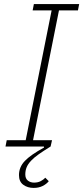

<svg xmlns="http://www.w3.org/2000/svg" viewBox="-20 -718 408 941"><path d="M13 -31H106L233 -667H140L146 -698H368L362 -667H269L142 -31H235L228 0Q194 21 170.5 37.5Q147 54 132 70Q117 86 110.5 102Q104 118 104 137Q104 157 116.5 167Q129 177 147 177Q166 177 180 169.5Q194 162 202 153L219 170Q208 184 189 193.5Q170 203 145 203Q115 203 94 187.5Q73 172 73 140Q73 101 101.5 71Q130 41 196 5L195 0H7Z"/></svg>

Font: IBM Plex Sans Cond ExtLt
Style: Italic
Weight: 200
Width: 3
Italic angle: -11°
Designer: Mike Abbink, Paul van der Laan, Pieter van Rosmalen
Foundry: Bold Monday
Version: Version 1.3